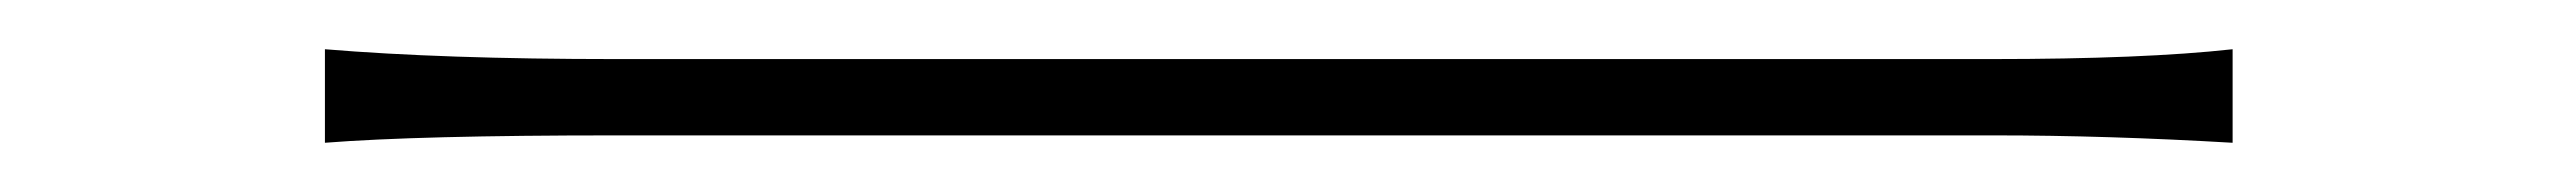

<svg xmlns="http://www.w3.org/2000/svg" viewBox="-20 -423 1040 78"><path d="M112 -365V-403Q160 -399 230 -399H789Q851 -399 887 -403V-365Q836 -368 790 -368H230Q150 -368 112 -365Z"/></svg>

Font: Noto Sans Korean Thin
Style: Regular
Weight: 250
Designer: Ryoko NISHIZUKA  (kana & ideographs); Paul D. Hunt (Latin, Greek & Cyrillic); Wenlong ZHANG  (bopomofo); Sandoll Communi
Foundry: Adobe Systems Incorporated
Version: Version 1.0001;PS 1;hotconv 1.0.78;makeotf.lib2.5.61930